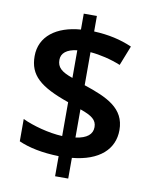

<svg xmlns="http://www.w3.org/2000/svg" viewBox="-90 -877 752 950"><g transform="rotate(10 286.0 -401.5)"><path d="M253 -94V7H319V-97C456 -110 527 -177 527 -273C527 -383 436 -423 319 -462V-628C368 -624 423 -611 472 -591L511 -690C454 -715 392 -729 319 -732V-810H253V-730C132 -721 50 -661 50 -561C50 -465 107 -416 253 -365V-195C184 -198 102 -221 51 -245V-133C102 -110 171 -96 253 -94ZM253 -626V-487C195 -507 174 -527 174 -564C174 -598 201 -620 253 -626ZM319 -199V-341C379 -320 403 -302 403 -266C403 -230 376 -207 319 -199Z"/></g></svg>

Font: Noto Sans Tamil UI SemiBold
Style: Regular
Weight: 600
Designer: Jelle Bosma - Monotype Design Team
Foundry: Monotype Imaging Inc.
Version: Version 2.004